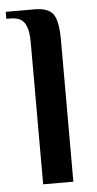

<svg xmlns="http://www.w3.org/2000/svg" viewBox="-65 -692 366 724"><g transform="rotate(-5 118.0 -330.0)"><path d="M68.8 0V-534.2Q68.8 -559.1 66.2 -575.4Q63.5 -591.8 56.4 -606Q49.3 -620.1 35.2 -627Q21 -633.8 -1 -633.8H-15.1V-660.2H92.8Q145.5 -660.2 164.3 -634.5Q183.1 -608.9 183.1 -534.2V0Z"/></g></svg>

Font: El Messiri SemiBold
Style: Regular
Weight: 600
Designer: Mohamed Gaber
Foundry: Kief Type Foundry
Version: Version 2.007;PS 002.007;hotconv 1.0.88;makeotf.lib2.5.64775